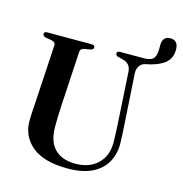

<svg xmlns="http://www.w3.org/2000/svg" viewBox="-123 -960 1033 1086"><g transform="rotate(15 394.0 -417.0)"><path d="M579 -301 561 -604.5Q558 -650 514.5 -662L485 -669.5Q468 -674 468 -686Q468 -700 485.5 -700H625.5Q666.5 -700 681 -717.2Q695.5 -734.5 695.5 -773V-794.5Q695.5 -848 741.5 -848Q788.5 -848 788.5 -793.5Q788.5 -747 759.2 -719.2Q730 -691.5 668 -675.5L641.5 -670Q619.5 -665 607.8 -646.8Q596 -628.5 598 -602.5L616.5 -304.5Q618 -278 619.5 -252.2Q621 -226.5 621.5 -199.5Q622 -139.5 595.8 -91Q569.5 -42.5 513.2 -14.2Q457 14 368 14Q229.5 14 160.2 -43.5Q91 -101 92 -193.5Q92 -208 93.2 -231Q94.5 -254 96 -277.5Q97.5 -301 98.5 -317L117.5 -640Q118 -659 91.5 -664L59.5 -669.5Q41.5 -673.5 41.5 -686Q41.5 -700 59.5 -700H320Q338.5 -700 338.5 -686Q338.5 -674 320.5 -669.5L287 -664Q263.5 -659.5 262.5 -640L244 -318Q242 -282 241.2 -252Q240.5 -222 240.5 -200.5Q240 -109.5 283.5 -66.5Q327 -23.5 403.5 -23.5Q486.5 -23.5 535.2 -70.5Q584 -117.5 583 -198.5Q582.5 -232 581.2 -256Q580 -280 579 -301Z"/></g></svg>

Font: Fraunces 72pt S000 SemiBold
Style: Regular
Weight: 600
Version: Version 1.000; ttfautohint (v1.8.3)